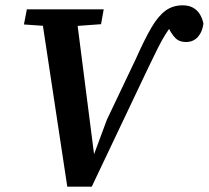

<svg xmlns="http://www.w3.org/2000/svg" viewBox="-20 -699 785 722"><path d="M233 3 132 -664H264L336 -101H327L382 -249L491 -478Q524 -552 549.5 -595.5Q575 -639 602.5 -659Q630 -679 667 -679Q690 -679 706 -670Q722 -661 731.5 -645.5Q741 -630 745 -610Q741 -579 724 -560Q707 -541 679 -541Q654 -541 639.5 -556Q625 -571 614 -594L599 -627L657 -612L619 -595Q602 -571 588 -545.5Q574 -520 561.5 -493.5Q549 -467 535 -439L325 3ZM70 -607 81 -664H370L360 -608L236 -599H185Z"/></svg>

Font: Source Serif 4 SemiBold
Style: Italic
Weight: 600
Italic angle: -12°
Designer: Frank Grießhammer
Foundry: Adobe Systems Incorporated
Version: Version 4.004;hotconv 1.0.116;makeotfexe 2.5.65601